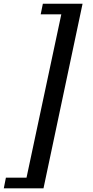

<svg xmlns="http://www.w3.org/2000/svg" viewBox="-80 -772 499 1032"><path d="M150.4 -752H363.8L153.8 240.2H-59.6L-48.3 183.1H62.5L249.5 -694.8H138.7Z"/></svg>

Font: Lobster
Style: Regular
Weight: 400
Designer: Pablo Impallari
Foundry: Pablo Impallari
Version: Version 1.007; ttfautohint (v1.1) -l 8 -r 50 -G 50 -x 14 -D 